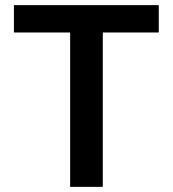

<svg xmlns="http://www.w3.org/2000/svg" viewBox="-20 -727 672 747"><path d="M34.2 -707H597.7V-600.6H379.9V0H252.9V-600.6H34.2Z"/></svg>

Font: Pretendard SemiBold
Style: Regular
Weight: 600
Designer: Base glyphs from Inter by Rasmus Andersson; Hangeul glyphs from Noto Sans CJK(Source Han Sans) by Jang Soo-young and Kan
Foundry: Kil Hyung-jin
Version: Version 1.309